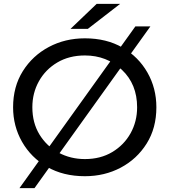

<svg xmlns="http://www.w3.org/2000/svg" viewBox="-20 -907 880 997"><path d="M421 8Q308 8 224.5 -40.5Q141 -89 94.5 -170.5Q48 -252 48 -350Q48 -457 98.5 -537.5Q149 -618 233.5 -663Q318 -708 421 -708Q533 -708 616 -660Q699 -612 745.5 -530.5Q792 -449 792 -350Q792 -242 741.5 -161.5Q691 -81 607 -36.5Q523 8 421 8ZM421 -81Q502 -81 563 -117.5Q624 -154 658 -215Q692 -276 692 -350Q692 -470 613 -544.5Q534 -619 421 -619Q339 -619 277.5 -582.5Q216 -546 182 -485Q148 -424 148 -350Q148 -269 185 -208.5Q222 -148 284 -114.5Q346 -81 421 -81ZM159 70H81L683 -770H761ZM436 -757H346L482 -887H604Z"/></svg>

Font: Argentum Novus
Style: Regular
Weight: 400
Designer: Julieta Ulanovsky
Foundry: Julieta Ulanovsky
Version: Version 7.20;July 27, 2021;FontCreator 13.0.0.2683 64-bit